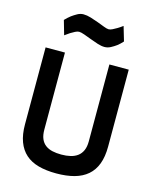

<svg xmlns="http://www.w3.org/2000/svg" viewBox="-136 -1030 917 1131"><g transform="rotate(15 322.5 -464.5)"><path d="M183 -223Q183 -189 192.5 -166.5Q202 -144 220 -130.5Q238 -117 262.5 -111.5Q287 -106 317 -106Q348 -106 373 -112Q398 -118 416 -131.5Q434 -145 444 -167.5Q454 -190 454 -223V-692H572V-223Q572 -161 555.5 -117Q539 -73 506.5 -45Q474 -17 426.5 -4Q379 9 317 9Q255 9 208 -4Q161 -17 129.5 -45Q98 -73 81.5 -117Q65 -161 65 -223V-692H183ZM502 -845Q486 -827 469 -814Q454 -803 436 -793.5Q418 -784 399 -784Q380 -784 356.5 -791.5Q333 -799 309.5 -808Q286 -817 265 -824.5Q244 -832 232 -832Q222 -832 208.5 -825Q195 -818 182 -810Q167 -800 152 -789L127 -876Q143 -893 161 -907Q176 -918 194 -928Q212 -938 231 -938Q252 -938 276.5 -930.5Q301 -923 324 -914.5Q347 -906 366 -898.5Q385 -891 396 -891Q405 -891 418.5 -897.5Q432 -904 445 -912Q460 -921 476 -933Z"/></g></svg>

Font: Panefresco 800wt
Style: Regular
Weight: 800
Designer: Campivisivi
Foundry: Campivisivi & Chank Co
Version: Version 1.001